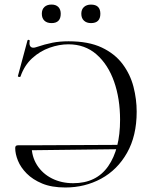

<svg xmlns="http://www.w3.org/2000/svg" viewBox="-20 -819 680 851"><path d="M269.6 12Q209 12 167 -5.5Q125 -23 98.3 -50Q71.6 -77 59.5 -107Q47.4 -137 47.4 -163Q47.4 -175 59.2 -175H120Q120 -125 144.3 -87Q168.6 -49 210.4 -28Q252.2 -7 304.6 -7Q407.2 -7 459.7 -82.5Q512.2 -158 512.2 -288Q512.2 -382.2 485.5 -457.7Q458.8 -533.2 407.7 -577.9Q356.6 -622.6 283 -622.6Q242.4 -622.6 199.8 -607.5Q157.2 -592.4 122.7 -561Q88.2 -529.6 71.2 -480.8Q70.2 -476.8 64.3 -478Q58.4 -479.2 59.4 -482L101.4 -638.4Q102.6 -643.4 107.6 -642.3Q112.6 -641.2 111.6 -637.4Q108.4 -619.2 115.9 -611.9Q123.4 -604.6 138.6 -609.4Q180.4 -623.4 212.6 -629.7Q244.8 -636 283.8 -636Q372.6 -636 431 -608.4Q489.4 -580.8 523.6 -534.8Q557.8 -488.8 571.8 -433.8Q585.8 -378.8 585.8 -324Q585.8 -217 543 -141.5Q500.2 -66 428.2 -27Q356.2 12 269.6 12ZM524.6 -177 525.6 -158 108.8 -153V-175ZM208.4 -716.6Q188.2 -716.6 176.8 -727.5Q165.4 -738.4 165.4 -758Q165.4 -777.2 176.8 -788Q188.2 -798.8 208.4 -798.8Q227.8 -798.8 238.5 -788Q249.2 -777.2 249.2 -758Q249.2 -716.6 208.4 -716.6ZM383.2 -716.6Q363.8 -716.6 352.1 -727.5Q340.4 -738.4 340.4 -758Q340.4 -777.2 352.1 -787.9Q363.8 -798.6 383.2 -798.6Q424.8 -798.6 424.8 -758Q424.8 -716.6 383.2 -716.6Z"/></svg>

Font: Cormorant Garamond Light
Style: Regular
Weight: 300
Designer: Christian Thalmann (Catharsis Fonts)
Foundry: Catharsis Fonts
Version: Version 4.001